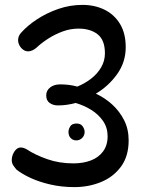

<svg xmlns="http://www.w3.org/2000/svg" viewBox="-20 -752 607 785"><path d="M217 -321Q197 -321 183 -331Q169 -341 169 -362Q169 -382 185 -394.5Q201 -407 226 -407Q243 -407 260.5 -405Q278 -403 296 -398Q326 -410 352 -430Q378 -450 393.5 -476.5Q409 -503 409 -534Q409 -588 379.5 -611.5Q350 -635 301 -635Q268 -635 236.5 -623.5Q205 -612 177 -594Q149 -576 128 -556Q121 -550 112 -546Q103 -542 95 -542Q84 -542 74.5 -549Q65 -556 59.5 -566.5Q54 -577 54 -588Q54 -605 67 -619Q93 -648 132 -673.5Q171 -699 218.5 -715.5Q266 -732 317 -732Q367 -732 407 -712.5Q447 -693 470.5 -654.5Q494 -616 494 -559Q494 -498 459 -449Q424 -400 372 -369Q409 -352 439 -324.5Q469 -297 487.5 -260.5Q506 -224 506 -178Q506 -113 474.5 -70.5Q443 -28 392.5 -7.5Q342 13 284 13Q232 13 186.5 2.5Q141 -8 106 -24Q71 -40 48 -58Q41 -66 34.5 -75.5Q28 -85 28 -98Q28 -109 32.5 -120.5Q37 -132 45.5 -140.5Q54 -149 65 -149Q76 -149 90 -141Q123 -119 172.5 -101.5Q222 -84 280 -84Q320 -84 351.5 -96Q383 -108 401.5 -133Q420 -158 420 -195Q420 -230 401.5 -257Q383 -284 353.5 -302.5Q324 -321 289 -331Q271 -326 253 -323.5Q235 -321 217 -321ZM260 -213Q260 -223 267 -235Q274 -247 293 -247Q310 -247 318 -235.5Q326 -224 326 -213Q326 -198 316 -188Q306 -178 292 -178Q278 -178 269 -187.5Q260 -197 260 -213Z"/></svg>

Font: Playpen Sans Hebrew
Style: Regular
Weight: 400
Designer: Tom Grace, Laura Meseguer, Veronika Burian, José Scaglione
Foundry: TypeTogether
Version: Version 2.000